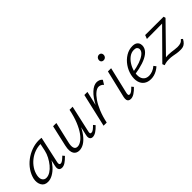

<svg xmlns="http://www.w3.org/2000/svg" viewBox="107 -1431 2246 2246"><g transform="rotate(-45 1230.5 -308.0)"><path d="M123 6Q67 6 43 -36.5Q19 -79 30 -138Q43 -195 77.5 -246Q112 -297 162 -335Q212 -373 271 -394.5Q330 -416 390 -416Q404 -416 415 -415Q426 -414 434 -413L362 -83Q353 -41 380 -41Q396 -41 415.5 -56Q435 -71 458 -94L478 -70Q443 -34 414 -14.5Q385 5 357 5Q339 5 327 -3Q315 -11 311 -27.5Q307 -44 313 -70L352 -243L386 -277Q373 -222 346 -171.5Q319 -121 283 -81Q247 -41 205.5 -17.5Q164 6 123 6ZM143 -41Q176 -41 209.5 -62Q243 -83 272 -118Q301 -153 323 -195Q345 -237 354 -278L378 -391L406 -368Q400 -369 391 -369.5Q382 -370 374 -370Q326 -370 279 -353Q232 -336 192 -304.5Q152 -273 124 -230.5Q96 -188 86 -138Q78 -91 95 -66Q112 -41 143 -41Z M643 6Q621 6 602.5 -2.5Q584 -11 572.5 -29.5Q561 -48 558.5 -78.5Q556 -109 566 -153L625 -413H679L620 -157Q606 -101 616 -71Q626 -41 660 -41Q687 -41 720 -62.5Q753 -84 786 -129.5Q819 -175 848 -245.5Q877 -316 897 -413H929Q905 -302 871.5 -222.5Q838 -143 799.5 -92.5Q761 -42 721.5 -18Q682 6 643 6ZM864 5Q848 5 837 -3.5Q826 -12 822.5 -28Q819 -44 825 -69L903 -413H948L874 -82Q869 -62 872 -52Q875 -42 889 -42Q906 -42 924.5 -56Q943 -70 966 -94L986 -70Q953 -35 922.5 -15Q892 5 864 5Z M1070 0Q1100 -133 1147 -226.5Q1194 -320 1247.5 -369Q1301 -418 1349 -418Q1368 -418 1388 -410.5Q1408 -403 1421 -386L1389 -334Q1377 -349 1360 -356.5Q1343 -364 1327 -364Q1301 -364 1269.5 -339.5Q1238 -315 1205.5 -268Q1173 -221 1145 -153.5Q1117 -86 1099 0ZM1047 0 1142 -413H1193L1098 0Z M1495 5Q1477 5 1464.5 -3Q1452 -11 1448.5 -27.5Q1445 -44 1450 -70L1532 -413H1585L1507 -82Q1503 -64 1506 -53Q1509 -42 1523 -42Q1539 -42 1557.5 -56Q1576 -70 1599 -94L1619 -70Q1586 -35 1555 -15Q1524 5 1495 5ZM1589 -540Q1576 -540 1566.5 -546Q1557 -552 1553 -562.5Q1549 -573 1551 -586Q1554 -603 1566 -614.5Q1578 -626 1596 -626Q1610 -626 1619 -619.5Q1628 -613 1632 -602.5Q1636 -592 1634 -578Q1631 -561 1619 -550.5Q1607 -540 1589 -540Z M1827 8Q1775 8 1740.5 -17Q1706 -42 1694 -87.5Q1682 -133 1695 -193Q1709 -254 1745.5 -306Q1782 -358 1833.5 -389.5Q1885 -421 1943 -421Q1981 -421 2001.5 -406.5Q2022 -392 2028.5 -369.5Q2035 -347 2030 -323Q2021 -281 1981.5 -249.5Q1942 -218 1878.5 -197Q1815 -176 1735 -164L1736 -199Q1806 -210 1858 -228.5Q1910 -247 1941.5 -271Q1973 -295 1978 -321Q1981 -331 1978.5 -344Q1976 -357 1964 -367Q1952 -377 1925 -377Q1883 -377 1847.5 -351Q1812 -325 1786.5 -283.5Q1761 -242 1750 -196Q1739 -149 1745 -113Q1751 -77 1775 -56.5Q1799 -36 1838 -36Q1864 -36 1894.5 -47Q1925 -58 1954 -83L1976 -54Q1954 -34 1929 -20Q1904 -6 1878.5 1Q1853 8 1827 8Z M2312 10Q2277 10 2250.5 5.5Q2224 1 2197.5 -4Q2171 -9 2137 -9Q2101 -9 2080 -3Q2059 3 2053 5L2042 -23L2405 -390L2419 -361L2123 -359L2141 -406L2445 -405L2452 -380L2092 -12L2060 -27Q2078 -35 2105 -43.5Q2132 -52 2167 -52Q2193 -52 2216 -49Q2239 -46 2262 -43Q2285 -40 2309 -39Q2342 -39 2363.5 -47Q2385 -55 2403 -77L2422 -61Q2405 -30 2387 -14.5Q2369 1 2350.5 5.5Q2332 10 2312 10Z"/></g></svg>

Font: Ysabeau Office Light
Style: Italic
Weight: 300
Italic angle: -12°
Designer: Christian Thalmann (Catharsis Fonts)
Version: Version 2.001;gftools[0.9.30]; featfreeze: tnum,lnum,ss02